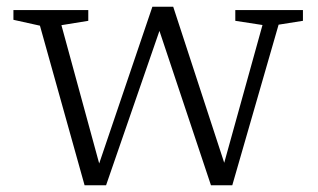

<svg xmlns="http://www.w3.org/2000/svg" viewBox="-20 -542 946 572"><path d="M762 -467.5 681 -480V-512H882.5V-480L810 -468.5L672 10H608.5L455 -450L296 10H232L99 -465.5L20 -483V-512H243V-480L163 -467L275.5 -55L434 -522H496L648 -57Z"/></svg>

Font: Newsreader 6pt Light
Style: Regular
Weight: 300
Designer: Hugues Gentile
Foundry: Production Type
Version: Version 1.003; ttfautohint (v1.8.3)